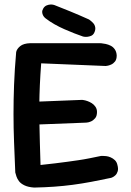

<svg xmlns="http://www.w3.org/2000/svg" viewBox="-20 -849 593 867"><path d="M134 -2Q107 -4 90.5 -12Q74 -20 66 -30.5Q58 -41 54.5 -51.5Q51 -62 49 -70Q46 -142 43.5 -206.5Q41 -271 41 -334.5Q41 -398 43.5 -466Q46 -534 53 -614Q56 -628 71 -640.5Q86 -653 117 -654H431Q431 -654 438.5 -653.5Q446 -653 457.5 -650.5Q469 -648 480 -642.5Q491 -637 498.5 -626Q506 -615 507 -599Q507 -581 499.5 -571.5Q492 -562 482 -557.5Q472 -553 464.5 -552Q457 -551 457 -551L166 -563Q162 -511 160 -465.5Q158 -420 157.5 -378Q157 -336 158 -293.5Q159 -251 160 -204.5Q161 -158 163 -104Q200 -108 229.5 -111.5Q259 -115 284 -118.5Q309 -122 333.5 -125.5Q358 -129 383 -134Q408 -139 437 -145Q437 -145 443.5 -145Q450 -145 459.5 -144Q469 -143 479.5 -138.5Q490 -134 498.5 -126Q507 -118 510 -105Q515 -87 511.5 -75.5Q508 -64 501 -57.5Q494 -51 488 -48.5Q482 -46 482 -46Q435 -36 392.5 -28Q350 -20 308.5 -14.5Q267 -9 224.5 -6Q182 -3 134 -2ZM78 -284 72 -387 351 -398Q351 -398 358 -397Q365 -396 375 -392.5Q385 -389 394.5 -383Q404 -377 411 -367Q418 -357 418 -343Q418 -325 409.5 -315Q401 -305 390.5 -300.5Q380 -296 371.5 -295.5Q363 -295 363 -295ZM355 -684Q337 -690 315.5 -698.5Q294 -707 271 -717Q248 -727 226 -739.5Q204 -752 186 -766Q186 -766 182 -769.5Q178 -773 174.5 -779.5Q171 -786 170.5 -794Q170 -802 176 -812Q182 -821 190.5 -824.5Q199 -828 207 -828.5Q215 -829 220.5 -827.5Q226 -826 226 -826Q259 -813 296 -798Q333 -783 382 -761Q382 -761 388 -756.5Q394 -752 401 -744.5Q408 -737 410 -725.5Q412 -714 405 -700Q400 -691 392 -687.5Q384 -684 375.5 -683Q367 -682 361 -683Q355 -684 355 -684Z"/></svg>

Font: Sour Gummy Medium
Style: Regular
Weight: 500
Designer: Stefie Justprince
Foundry: Eifetstype
Version: Version 1.000